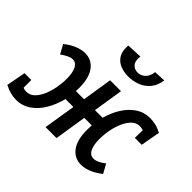

<svg xmlns="http://www.w3.org/2000/svg" viewBox="-184 -1038 1297 1297"><g transform="rotate(45 464.5 -389.5)"><path d="M100 11Q75 11 46.5 4Q18 -3 -12 -19L14 -157H79V-83Q89 -79 97.5 -78Q106 -77 113 -77Q144 -77 168.5 -100.5Q193 -124 209.5 -162Q226 -200 234.5 -245Q243 -290 243 -333Q243 -387 227 -420.5Q211 -454 178 -454Q161 -454 140 -444Q119 -434 95 -416L59 -481Q99 -513 137.5 -528Q176 -543 208 -543Q271 -543 308.5 -493Q346 -443 346 -347Q346 -332 345 -317H423L457 -532H561L527 -317H600Q617 -379 649 -430.5Q681 -482 726.5 -512.5Q772 -543 829 -543Q854 -543 882.5 -536.5Q911 -530 941 -514L916 -375H850L851 -449Q841 -453 832 -454Q823 -455 817 -455Q785 -455 761 -431.5Q737 -408 720 -370Q703 -332 694.5 -287Q686 -242 686 -199Q686 -146 702 -112Q718 -78 752 -78Q787 -78 835 -116L871 -51Q830 -19 792 -4Q754 11 721 11Q658 11 620.5 -39Q583 -89 583 -185Q583 -207 585 -229H513L477 0H372L409 -229H333Q317 -163 285 -108.5Q253 -54 206 -21.5Q159 11 100 11ZM525 -636Q481 -636 445.5 -651.5Q410 -667 391.5 -699.5Q373 -732 378 -785L488 -790Q482 -743 501 -721.5Q520 -700 551 -700Q581 -700 604.5 -721.5Q628 -743 633 -786L716 -790Q709 -736 680.5 -702Q652 -668 611 -652Q570 -636 525 -636Z"/></g></svg>

Font: Bitter SemiBold
Style: Italic
Weight: 600
Italic angle: -9°
Designer: Sol Matas, and Bitter project Authors
Foundry: Sol Matas
Version: Version 2.001